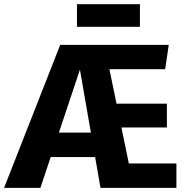

<svg xmlns="http://www.w3.org/2000/svg" viewBox="-43 -911 908 931"><path d="M248.9 -693.4H775.2L757.9 -575.6H487.5L581.7 -118.3H812.4V0H444.3L344.6 -573.2L152.9 0H-23.2ZM224.9 -268.1H414.8L433.6 -149.3H186.9ZM506.4 -408.2H766.2V-292.9H529.5ZM635.5 -890.6V-781.2H330.2V-890.6Z"/></svg>

Font: Fira Sans Variable
Style: Regular
Weight: 400
Designer: Carrois Corporate & Edenspiekermann AG
Foundry: Carrois Corporate GbR & Edenspiekermann AG
Version: Version 4.202